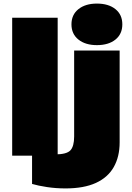

<svg xmlns="http://www.w3.org/2000/svg" viewBox="-20 -869 736 1072"><path d="M48 -770H302V0H48ZM648 -587V-74Q648 6 615 64Q582 122 515 152.5Q448 183 346 183Q292 183 242.5 175.5Q193 168 159 158V-26Q184 -18 215.5 -12.5Q247 -7 287 -7Q352 -7 373 -29.5Q394 -52 394 -107V-587ZM521 -617Q457 -617 418 -648Q379 -679 379 -733Q379 -787 418 -818Q457 -849 521 -849Q586 -849 624.5 -818Q663 -787 663 -733Q663 -679 624.5 -648Q586 -617 521 -617Z"/></svg>

Font: Bounded
Style: Regular
Weight: 900
Designer: Vlad Churkin
Version: Version 1.0